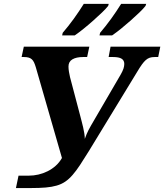

<svg xmlns="http://www.w3.org/2000/svg" viewBox="-20 -951 835 976"><path d="M794.9 -713.9 784.2 -661.1H766.1Q752 -661.1 741.5 -657.7Q731 -654.3 721.2 -645.8Q711.4 -637.2 700.9 -622.6Q690.4 -607.9 676.8 -585L431.2 -182.1Q406.2 -141.6 386.7 -112.1Q367.2 -82.5 349.1 -61.8Q331.1 -41 311.8 -27.8Q292.5 -14.6 268.1 -7.6Q243.7 -0.5 212.2 2.2Q180.7 4.9 138.2 4.9H61L74.2 -58.1H127Q150.9 -58.1 175.3 -63.7Q199.7 -69.3 222.2 -80.6Q244.6 -91.8 263.4 -108.6Q282.2 -125.5 294.9 -147.9L162.1 -608.9Q157.7 -623.5 153.1 -633.5Q148.4 -643.6 141.6 -649.7Q134.8 -655.8 125.2 -658.4Q115.7 -661.1 102.1 -661.1H89.8L101.1 -713.9H434.1L422.9 -661.1H401.9Q368.2 -661.1 348.1 -649.4Q328.1 -637.7 328.1 -612.8Q328.1 -600.1 330.6 -585.7Q333 -571.3 335.9 -559.1L389.2 -356.9Q391.6 -346.7 395.5 -332.5Q399.4 -318.4 402.8 -303Q406.2 -287.6 408.7 -272.2Q411.1 -256.8 411.1 -245.1Q416 -259.3 420.4 -269.3Q424.8 -279.3 429.9 -289.6Q435.1 -299.8 442.1 -312Q449.2 -324.2 460 -342.8L592.8 -570.8Q603.5 -589.4 607.7 -602.3Q611.8 -615.2 611.8 -626Q611.8 -644 598.1 -652.6Q584.5 -661.1 555.2 -661.1H532.2L542 -713.9ZM485.8 -771 488.8 -784.2Q502.4 -800.3 516.8 -818.4Q531.2 -836.4 544.9 -855.5Q558.6 -874.5 571.5 -893.8Q584.5 -913.1 595.7 -931.2H723.1L719.7 -920.9Q709.5 -907.7 689 -887.9Q668.5 -868.2 644.3 -846.7Q620.1 -825.2 595 -804.9Q569.8 -784.7 549.8 -771ZM295.9 -771 298.8 -784.2Q312.5 -800.3 326.9 -818.4Q341.3 -836.4 355 -855.5Q368.7 -874.5 381.6 -893.8Q394.5 -913.1 405.8 -931.2H532.7L529.8 -920.9Q519.5 -907.7 499 -887.9Q478.5 -868.2 454.3 -846.7Q430.2 -825.2 405 -804.9Q379.9 -784.7 359.9 -771Z"/></svg>

Font: Droid Serif
Style: Bold Italic
Weight: 700
Italic angle: -12°
Designer: Monotype Design team
Foundry: Monotype Imaging Inc.
Version: Version 1.03